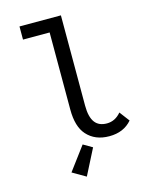

<svg xmlns="http://www.w3.org/2000/svg" viewBox="-135 -816 857 1102"><g transform="rotate(-15 293.0 -265.5)"><path d="M561.5 -47.4Q512.7 9.8 426.8 9.8Q342.3 9.8 293.5 -44.9Q249 -94.7 249 -195.8V-654.3H90.8V-732.4H336.9V-195.8Q336.9 -127.4 361.8 -95.2Q385.3 -64.9 432.1 -64.9Q481.4 -64.9 516.6 -106.9Q516.6 -106.9 561.5 -47.4ZM241.2 200.2 162.1 154.3 265.6 15.6 319.3 46.9Z"/></g></svg>

Font: Consola Mono
Style: Book
Weight: 400
Monospace: yes
Designer: Wojciech Kalinowski "wmk69" (wmk69@o2.pl)
Foundry: Wojciech Kalinowski "wmk69" (wmk69@o2.pl)
Version: Version 2.1.0